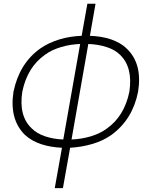

<svg xmlns="http://www.w3.org/2000/svg" viewBox="-20 -769 788 1024"><path d="M716.5 -280Q687.5 -132.5 575 -50Q531 -18.5 473.5 -1.5Q416 15.5 354 19L315.5 234.5H272L310.5 19Q250 16.5 199.2 -0.2Q148.5 -17 112.5 -50Q29 -133 52 -280Q83 -430 193.5 -509.5Q216 -525.5 242.2 -537.8Q268.5 -550 297 -558.8Q325.5 -567.5 355.5 -572.2Q385.5 -577 415.5 -578L446 -749H489.5L459.5 -578Q489 -577 517.2 -572.5Q545.5 -568 570.8 -559.5Q596 -551 617.8 -538.5Q639.5 -526 656 -509.5Q740.5 -429.5 716.5 -280ZM317.5 -25 407.5 -534.5Q382 -533.5 356.2 -529.5Q330.5 -525.5 306.2 -518.2Q282 -511 260 -500.8Q238 -490.5 220 -477Q125.5 -410.5 99 -280Q78.5 -150 150 -83.5Q177 -56.5 221 -41.8Q265 -27 317.5 -25ZM670 -280Q689.5 -410.5 620 -477Q592.5 -504 548 -518.2Q503.5 -532.5 451 -534.5L361.5 -25Q414.5 -27 464 -41.8Q513.5 -56.5 550 -83.5Q643.5 -150 670 -280Z"/></svg>

Font: Russisch Sans ExtraLight
Style: Italic
Weight: 200
Width: 4
Italic angle: -10°
Designer: Michael Sharanda (font) & Cristiano Sobral (main changes)
Foundry: Michael Sharanda
Version: Version 2.00;September 8, 2020;FontCreator 13.0.0.2681 64-bi